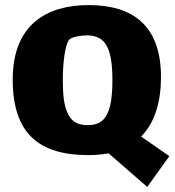

<svg xmlns="http://www.w3.org/2000/svg" viewBox="-20 -597 687 755"><path d="M646 17 535 -60C589 -115 613 -196 613 -294C613 -497 502 -577 329 -577C164 -577 30 -501 30 -284C30 -70 135 13 328 13C357 13 383 10 407 6L559 138ZM324 -105C286 -105 258 -119 243 -159C232 -186 227 -222 227 -282C227 -351 236 -422 252 -441C261 -452 300 -458 324 -458C361 -457 386 -444 401 -414C416 -385 422 -342 422 -282C422 -217 415 -175 401 -148C385 -115 359 -105 324 -105Z"/></svg>

Font: FilmFarsi_V5 Display
Style: Regular
Weight: 400
Designer: Borna Izadpanah
Foundry: Borna Izadpanah
Version: Version 1.000;PS 001.000;hotconv 1.0.88;makeotf.lib2.5.64775